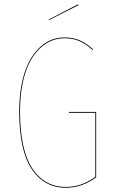

<svg xmlns="http://www.w3.org/2000/svg" viewBox="-20 -864 532 893"><path d="M342.8 -843.8 344.7 -839.8 207.5 -770.5 206.1 -773.4ZM279.8 -689.9Q319.8 -689.9 350.8 -676.5Q381.8 -663.1 412.6 -634.8L410.2 -631.3Q380.9 -659.2 349.9 -672.6Q318.8 -686 279.8 -686Q248.5 -686 220 -674.8Q191.4 -663.6 164.3 -637.7Q137.2 -611.8 117.2 -573.2Q97.2 -534.7 85.2 -476.1Q73.2 -417.5 73.2 -345.2Q73.2 -168.5 129.6 -81.5Q186 5.4 287.1 5.4Q359.4 5.4 423.3 -41.5V-339.4H300.8L299.8 -343.3H427.2V-39.1Q360.8 9.3 287.1 9.3Q184.6 9.3 127 -78.4Q69.3 -166 69.3 -345.2Q69.3 -417.5 81.5 -476.6Q93.8 -535.6 114 -574.7Q134.3 -613.8 161.6 -640.4Q189 -667 218.5 -678.5Q248 -689.9 279.8 -689.9Z"/></svg>

Font: Fira Sans Compressed Four
Style: Regular
Weight: 100
Width: 1
Designer: Carrois Corporate & Edenspiekermann AG
Foundry: Carrois Corporate GbR & Edenspiekermann AG
Version: Version 4.203;PS 004.203;hotconv 1.0.88;makeotf.lib2.5.64775